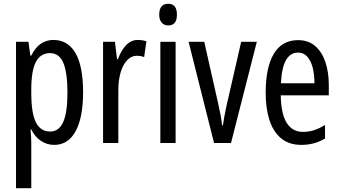

<svg xmlns="http://www.w3.org/2000/svg" viewBox="-20 -759 1805 1019"><path d="M263 -547Q340 -547 380.5 -477.5Q421 -408 421 -269Q421 -136 381.5 -63Q342 10 268 10Q229 10 197 -11.5Q165 -33 146 -72H142Q144 -51 145 -33Q146 -15 146 0V240H65V-537H131L141 -464H146Q168 -508 197.5 -527.5Q227 -547 263 -547ZM245 -477Q195 -477 170.5 -430.5Q146 -384 146 -285V-265Q146 -159 170.5 -110Q195 -61 246 -61Q293 -61 315.5 -111.5Q338 -162 338 -268Q338 -372 316.5 -424.5Q295 -477 245 -477Z M711 -547Q735 -547 757 -540L745 -456Q728 -463 705 -463Q677 -463 654.5 -439Q632 -415 620 -374Q608 -333 608 -280V0H527V-537H590L601 -445H606Q623 -492 649.5 -519.5Q676 -547 711 -547Z M873 -739Q919 -739 919 -681Q919 -624 873 -624Q851 -624 838 -639Q825 -654 825 -681Q825 -739 873 -739ZM912 -537V0H831V-537Z M1116 0 981 -537H1064L1136 -218Q1143 -188 1149 -157Q1155 -126 1159 -93H1163Q1165 -110 1170 -137Q1175 -164 1182 -197L1260 -537H1343L1206 0Z M1562 -546Q1617 -546 1653 -514.5Q1689 -483 1707 -429.5Q1725 -376 1725 -309V-253H1470Q1473 -59 1589 -59Q1618 -59 1646.5 -68Q1675 -77 1705 -96V-24Q1649 10 1580 10Q1512 10 1470 -26.5Q1428 -63 1409 -125Q1390 -187 1390 -265Q1390 -402 1433.5 -474Q1477 -546 1562 -546ZM1562 -480Q1521 -480 1498 -440Q1475 -400 1471 -317H1649Q1649 -361 1640 -398Q1631 -435 1611.5 -457.5Q1592 -480 1562 -480Z"/></svg>

Font: Noto Sans Malayalam ExtraCondensed
Style: Regular
Weight: 400
Width: 2
Designer: Jelle Bosma - Monotype Design Team
Foundry: Monotype Imaging Inc.
Version: Version 2.104; ttfautohint (v1.8.4.7-5d5b)